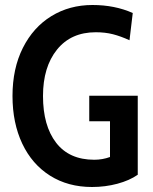

<svg xmlns="http://www.w3.org/2000/svg" viewBox="-20 -734 611 768"><path d="M30 -350Q30 -460 71.5 -542.5Q113 -625 185.5 -669.5Q258 -714 350 -714Q439 -714 511 -682L498 -573Q463 -589 432 -597Q401 -605 363 -605Q264 -605 208 -535.5Q152 -466 152 -350Q152 -231 204.5 -163Q257 -95 357 -95Q390 -95 420 -106V-249H337V-351H531V-35Q498 -12 449.5 1Q401 14 348 14Q252 14 180 -31.5Q108 -77 69 -159.5Q30 -242 30 -350Z"/></svg>

Font: Cabin Condensed SemiBold
Style: Regular
Weight: 600
Width: 3
Designer: Pablo Impallari
Foundry: Pablo Impallari. http://www.impallari.com Igino Marini. http://www.ikern.com
Version: Version 2.200